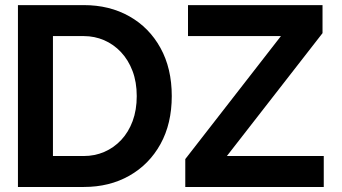

<svg xmlns="http://www.w3.org/2000/svg" viewBox="-20 -743 1358 763"><path d="M190.4 -599.6H313Q355.5 -599.6 393.6 -583.3Q431.6 -566.9 460.8 -535.9Q490 -504.9 506.7 -460.8Q523.4 -416.7 523.4 -361.3Q523.4 -305.9 507.1 -261.8Q490.7 -217.8 461.7 -186.8Q432.6 -155.8 394.5 -139.4Q356.4 -123 313 -123H190.4ZM313 0Q415 0 493.9 -44.7Q572.8 -89.4 617.7 -170.4Q662.6 -251.5 662.6 -361.3Q662.6 -471.2 617.7 -552.5Q572.8 -633.8 493.9 -678.2Q415 -722.7 313 -722.7H51.3V0H153.3ZM785.9 0 1261.7 -611.3 1192.1 -722.7 716.3 -110.8ZM856.7 -123 716.3 -110.8V0Q815.7 0 903.6 0Q991.5 0 1079.3 0Q1167.2 0 1266.6 0V-123ZM727.1 -722.7V-599.6H1123.3L1261.7 -611.3V-722.7Q1162.4 -722.7 1078.4 -722.7Q994.4 -722.7 910.4 -722.7Q826.4 -722.7 727.1 -722.7Z"/></svg>

Font: Giphurs
Style: Regular
Weight: 400
Version: Version 2.010